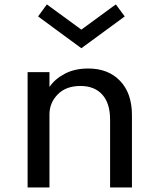

<svg xmlns="http://www.w3.org/2000/svg" viewBox="-20 -832 698 852"><path d="M102.5 0H199.5V-324.5Q199.5 -375.5 236 -413Q272.5 -450.5 337 -450.5Q399.5 -450.5 434 -412Q468.5 -373.5 468.5 -301.5V0H565.5V-321Q565.5 -418 513 -473Q460.5 -528 371.5 -528Q311 -528 267 -504.5Q223 -481 199.5 -446V-512H102.5ZM341 -618 533.5 -759 494 -812.5 341 -700.5 188 -812.5 149 -759Z"/></svg>

Font: Spartan Medium
Style: Regular
Weight: 500
Designer: Matt Bailey, Mirko Velimirovic
Foundry: Matt Bailey
Version: Version 1.003; ttfautohint (v1.8.3)